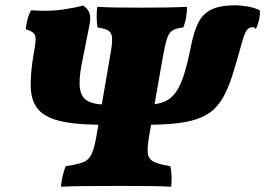

<svg xmlns="http://www.w3.org/2000/svg" viewBox="-20 -705 1006 728"><path d="M211 3Q213 -19 218 -39.5Q223 -60 229 -75Q273 -81 295.5 -90Q318 -99 328.5 -123.5Q339 -148 347 -197L353 -232Q258 -233 202.5 -247.5Q147 -262 122.5 -293Q98 -324 96.5 -375.5Q95 -427 108 -503Q114 -535 115 -552Q116 -569 108.5 -578Q101 -587 78 -594Q79 -611 84 -630.5Q89 -650 98 -666Q168 -661 220 -669Q272 -677 294 -684Q330 -665 320 -614L289 -458Q278 -399 283.5 -367.5Q289 -336 310 -323.5Q331 -311 366 -309L399 -501Q406 -540 405 -560Q404 -580 391.5 -588.5Q379 -597 350 -601Q347 -618 346.5 -638.5Q346 -659 349 -679Q386 -677 427.5 -676.5Q469 -676 517 -676Q556 -676 600.5 -676.5Q645 -677 689 -679Q689 -660 686 -640.5Q683 -621 675 -601Q648 -598 634 -589.5Q620 -581 612.5 -556.5Q605 -532 596 -481L566 -310Q608 -315 633 -339.5Q658 -364 674 -411Q690 -458 704 -530Q715 -585 732 -619Q749 -653 782 -669Q815 -685 873 -685Q888 -685 915.5 -681Q943 -677 965 -666Q967 -651 962.5 -631Q958 -611 950 -594Q947 -600 944.5 -601Q942 -602 940 -602Q921 -602 912.5 -585.5Q904 -569 897 -543Q877 -469 860 -416Q843 -363 821 -327.5Q799 -292 765.5 -271.5Q732 -251 681 -242Q630 -233 553 -232L545 -187Q538 -146 540.5 -124Q543 -102 562.5 -92Q582 -82 626 -75Q630 -56 630.5 -35.5Q631 -15 629 3Q596 1 545 0.5Q494 0 433 0Q366 0 309 0.5Q252 1 211 3Z"/></svg>

Font: Vollkorn Black
Style: Italic
Weight: 900
Italic angle: -11°
Designer: Friedrich Althausen
Foundry: Friedrich Althausen
Version: Version 5.000; ttfautohint (v1.8.3)